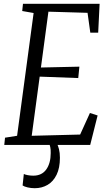

<svg xmlns="http://www.w3.org/2000/svg" viewBox="-20 -763 572 1011"><path d="M2.5 0 6.5 -38 70 -48 157 -694.5 97 -705 101 -743H504.5L497 -591H455.5L441 -695.5L235 -701.5L195.5 -407.5L398 -412L392 -352L189 -359.5L147 -48L402 -54.5L453.5 -168L494 -155L455 0ZM257 -12.5 278 -10.5Q285.5 2.5 290.5 22Q295.5 41.5 295.5 67.5Q295.5 121.5 278 157.2Q260.5 193 230.5 210.5Q200.5 228 163 228Q143.5 228 125.5 223.8Q107.5 219.5 99 213.5L105.5 153Q111.5 156.5 125.5 159.2Q139.5 162 155 162Q200.5 162 223.8 129Q247 96 247 43Q247.5 25 244.8 12.2Q242 -0.5 238 -10.5Z"/></svg>

Font: Merriweather 24pt SemiCondensed Light
Style: Italic
Weight: 300
Width: 4
Italic angle: -7.8°
Designer: Eben Sorkin
Foundry: Eben Sorkin
Version: Version 2.101